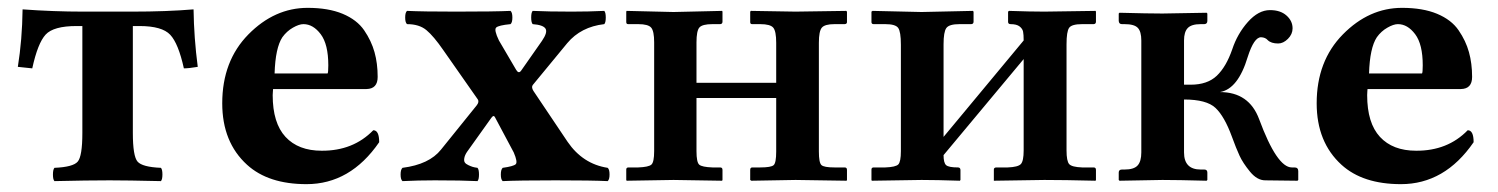

<svg xmlns="http://www.w3.org/2000/svg" viewBox="-20 -464 3854 494"><path d="M191.9 -122.1V-397H176.8Q117.7 -397 97.4 -375Q77.1 -353 63 -288.1L25.9 -292Q37.1 -361.8 38.1 -439.9Q118.2 -434.1 193.8 -434.1H319.8Q408.7 -434.1 478 -439.9Q479 -366.7 488.8 -292Q465.8 -288.1 453.1 -288.1Q439 -352.1 418 -374.5Q397 -397 338.9 -397H321.8V-122.1Q321.8 -62 334 -48.1Q346.2 -34.2 394 -32.2Q397.9 -28.3 397.9 -15.1Q397.9 -2 394 2Q308.1 0 262.2 0Q204.1 0 120.1 2Q116.2 -2 116.2 -14.9Q116.2 -27.8 120.1 -32.2Q168 -34.2 179.9 -48.1Q191.9 -62 191.9 -122.1Z M686.5 -274.9H822.8Q824.7 -276.9 824.7 -295.9Q824.7 -350.1 805.2 -376Q785.6 -401.9 760.7 -401.9Q749.5 -401.9 733.6 -392.8Q717.8 -383.8 706.5 -368.2Q688.5 -340.8 686.5 -274.9ZM940.4 -128.9Q955.6 -128.9 955.6 -98.1Q881.3 9.8 768.6 9.8Q670.4 9.8 615.7 -40Q551.8 -98.1 551.8 -198.2Q551.8 -307.1 619.1 -375.5Q686.5 -443.8 771.5 -443.8Q824.7 -443.8 861.6 -428.5Q898.4 -413.1 917 -386Q935.5 -358.9 943.6 -329.8Q951.7 -300.8 951.7 -266.1Q951.7 -235.4 922.9 -234.9H682.6Q682.6 -232.9 682.1 -228Q681.6 -223.1 681.6 -219.2Q681.6 -147.5 714.6 -111.8Q747.6 -76.2 807.6 -76.2Q888.7 -75.7 940.4 -128.9Z M1181.6 -73.2Q1175.8 -64.5 1174.6 -57.1Q1173.3 -49.8 1176 -45.9Q1178.7 -42 1185.1 -39.1Q1191.4 -36.1 1196 -34.7Q1200.7 -33.2 1208.5 -32.2Q1212.4 -28.3 1212.4 -15.1Q1212.4 -2 1208.5 2Q1168.5 0 1098.6 0Q1055.7 0 1015.6 2Q1010.7 -2 1010.7 -14.9Q1010.7 -27.8 1015.6 -32.2Q1084.5 -41 1114.7 -79.1L1206.5 -192.9Q1213.4 -201.7 1209.5 -208L1120.6 -335Q1095.7 -371.1 1077.1 -386.5Q1058.6 -401.9 1027.3 -401.9Q1022.5 -405.8 1022.5 -418.9Q1022.5 -432.1 1027.3 -436Q1067.4 -434.1 1153.3 -434.1Q1253.4 -434.1 1293.5 -436Q1298.3 -432.1 1298.3 -418.9Q1298.3 -405.8 1293.5 -401.9Q1262.7 -398.9 1256.6 -393.1Q1250.5 -387.2 1263.7 -359.9L1308.1 -284.2Q1314.5 -273.4 1320.8 -282.2L1374.5 -358.9Q1389.6 -380.9 1383.5 -390.4Q1377.4 -399.9 1350.6 -401.9Q1346.7 -405.8 1346.7 -418.9Q1346.7 -432.1 1350.6 -436Q1390.6 -434.1 1450.7 -434.1Q1494.6 -434.1 1534.7 -436Q1538.6 -432.1 1538.6 -418.9Q1538.6 -405.8 1534.7 -401.9Q1474.6 -395 1439.5 -353L1350.6 -245.1Q1346.7 -239.3 1352.5 -230L1440.4 -99.1Q1479.5 -42 1543.5 -32.2Q1548.3 -28.3 1548.3 -15.1Q1548.3 -2 1543.5 2Q1503.4 0 1409.7 0Q1313.5 0 1273.4 2Q1268.6 -2 1268.6 -14.9Q1268.6 -27.8 1273.4 -32.2Q1301.3 -36.1 1306.9 -41.5Q1312.5 -46.9 1301.8 -71.8L1253.4 -162.6Q1250 -169.4 1243.7 -160.2Z M1663.1 -355Q1663.1 -383.8 1655.5 -392.8Q1647.9 -401.9 1622.1 -401.9H1596.2Q1591.3 -401.9 1591.3 -407.2V-434.1L1592.3 -436L1712.9 -433.1L1837.9 -436L1838.9 -434.1V-408.2Q1838.9 -402.3 1833 -401.9H1813Q1787.1 -401.9 1779.5 -393.3Q1772 -384.8 1772 -355V-251H1977.1V-354Q1977.1 -383.8 1969.5 -392.8Q1961.9 -401.9 1936 -401.9H1915Q1910.2 -401.9 1910.2 -407.2V-434.1L1912.1 -436L2026.9 -434.1L2157.2 -436L2159.2 -434.1V-407.2Q2159.2 -402.3 2153.3 -401.9H2127Q2102.1 -401.9 2094.5 -392.8Q2086.9 -383.8 2086.9 -354V-74.2Q2086.9 -45.4 2093.5 -39.3Q2100.1 -33.2 2127 -33.2H2153.3Q2159.2 -33.2 2159.2 -26.9V-1L2158.2 1L2026.9 -1L1913.1 1L1910.2 -1V-26.9Q1910.2 -32.7 1915 -33.2H1936Q1963.9 -33.2 1970.5 -39.1Q1977.1 -44.9 1977.1 -74.2V-211.9H1772V-75.2Q1772 -46.4 1779.1 -40.3Q1786.1 -34.2 1813 -33.2H1833Q1838.9 -33.2 1838.9 -26.9V-1L1837.9 1L1712.9 -1L1592.3 1L1591.3 -1V-27.8Q1591.3 -32.7 1596.2 -33.2H1622.1Q1648.9 -34.2 1656 -40.5Q1663.1 -46.9 1663.1 -75.2Z M2351.1 -433.1 2482.9 -436 2484.9 -434.1V-408.2Q2484.9 -402.3 2479 -401.9H2448.7Q2421.9 -401.9 2414.8 -391.8Q2407.7 -381.8 2407.7 -350.1V-111.8L2613.8 -359.9Q2613.8 -375 2612.3 -382.6Q2610.8 -390.1 2603.3 -396Q2595.7 -401.9 2580.1 -401.9Q2574.2 -401.9 2573.7 -407.2V-434.1L2576.2 -436Q2631.3 -434.1 2667 -434.1L2798.8 -436L2799.8 -434.1V-408.2Q2799.8 -402.3 2793.9 -401.9H2764.2Q2737.3 -401.9 2730.7 -392.3Q2724.1 -382.8 2724.1 -350.1V-77.1Q2724.1 -49.3 2731 -41.7Q2737.8 -34.2 2764.2 -33.2H2793.9Q2799.8 -33.2 2799.8 -26.9V-1L2798.8 1Q2717.8 -1 2667 -1L2537.1 1V-1V-27.8Q2537.1 -32.7 2543 -33.2H2572.8Q2599.6 -34.2 2606.7 -42Q2613.8 -49.8 2613.8 -77.1V-312L2407.7 -64.9Q2407.7 -44.9 2414.3 -39.1Q2420.9 -33.2 2444.8 -33.2Q2450.7 -33.2 2451.2 -26.9V-1L2449.7 1Q2389.6 -1 2351.1 -1L2223.1 1L2222.2 -1V-27.8Q2222.2 -32.7 2227.1 -33.2H2257.8Q2284.7 -34.2 2291.3 -41Q2297.9 -47.9 2297.9 -75.2V-349.1Q2297.9 -382.3 2291 -392.1Q2284.2 -401.9 2257.8 -401.9H2228Q2222.2 -401.9 2222.2 -407.2V-434.1L2225.1 -436Z M2916.5 -71.8V-359.9Q2916.5 -382.8 2907.5 -392.3Q2898.4 -401.9 2873.5 -401.9H2866.7Q2858.9 -401.9 2858.4 -410.2V-429.2L2860.4 -431.2Q2934.6 -429.2 2970.7 -429.2L3084.5 -431.2L3086.4 -429.2V-410.2Q3086.4 -402.3 3078.6 -401.9H3069.3Q3045.4 -401.9 3035.9 -391.8Q3026.4 -381.8 3026.4 -359.9V-246.1H3043.5Q3086.4 -246.1 3110.6 -269Q3134.8 -292 3150.4 -336.9Q3163.6 -377 3190.7 -407.5Q3217.8 -438 3247.6 -438Q3274.4 -438 3290 -424.1Q3305.7 -410.2 3305.7 -391.1Q3305.7 -376 3293.7 -364Q3281.7 -352.1 3268.6 -352.1Q3250.5 -352.1 3241.7 -360.8Q3235.8 -367.7 3224.6 -368.2Q3206.5 -368.2 3190.4 -317.9Q3165.5 -234.9 3118.7 -227.1Q3193.8 -227.1 3219.7 -157.2Q3265.6 -33.2 3303.7 -33.2H3310.5Q3320.3 -33.2 3320.3 -23.9V-1L3318.4 1L3235.4 0Q3214.4 0 3196 -22.5Q3177.7 -44.9 3169.2 -63.5Q3160.6 -82 3149.4 -112.8Q3130.4 -164.6 3107.4 -186.3Q3084.5 -208 3026.4 -208V-71.8Q3026.4 -27.8 3069.3 -27.8H3078.6Q3086.4 -27.8 3086.4 -20V-1L3084.5 1Q3009.3 -1 2970.7 -1L2860.4 1L2858.4 -1V-20Q2858.4 -27.8 2866.7 -27.8H2873.5Q2897.5 -27.8 2907 -38.3Q2916.5 -48.8 2916.5 -71.8Z M3502.4 -274.9H3638.7Q3640.6 -276.9 3640.6 -295.9Q3640.6 -350.1 3621.1 -376Q3601.6 -401.9 3576.7 -401.9Q3565.4 -401.9 3549.6 -392.8Q3533.7 -383.8 3522.5 -368.2Q3504.4 -340.8 3502.4 -274.9ZM3756.3 -128.9Q3771.5 -128.9 3771.5 -98.1Q3697.3 9.8 3584.5 9.8Q3486.3 9.8 3431.6 -40Q3367.7 -98.1 3367.7 -198.2Q3367.7 -307.1 3435.1 -375.5Q3502.4 -443.8 3587.4 -443.8Q3640.6 -443.8 3677.5 -428.5Q3714.4 -413.1 3732.9 -386Q3751.5 -358.9 3759.5 -329.8Q3767.6 -300.8 3767.6 -266.1Q3767.6 -235.4 3738.8 -234.9H3498.5Q3498.5 -232.9 3498 -228Q3497.6 -223.1 3497.6 -219.2Q3497.6 -147.5 3530.5 -111.8Q3563.5 -76.2 3623.5 -76.2Q3704.6 -75.7 3756.3 -128.9Z"/></svg>

Font: Linux Libertine
Style: Bold
Weight: 700
Designer: Philipp H. Poll
Foundry: Philipp H. Poll
Version: Version 5.0.3